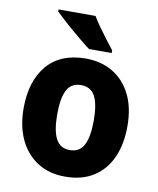

<svg xmlns="http://www.w3.org/2000/svg" viewBox="-86 -834 752 911"><g transform="rotate(10 290.0 -378.0)"><path d="M540 -276Q540 -191 511.5 -126.5Q483 -62 427 -26Q371 10 289 10Q212 10 156 -26Q100 -62 70 -126Q40 -190 40 -276Q40 -407 104.5 -483Q169 -559 291 -559Q364 -559 420 -526Q476 -493 508 -430Q540 -367 540 -276ZM202 -275Q202 -197 222.5 -157.5Q243 -118 290 -118Q337 -118 357.5 -157.5Q378 -197 378 -276Q378 -354 357.5 -392.5Q337 -431 290 -431Q243 -431 222.5 -392.5Q202 -354 202 -275ZM300 -766Q313 -744 332.5 -716.5Q352 -689 372 -663Q392 -637 406 -619V-606H297Q280 -618 256 -638Q232 -658 206 -680Q180 -702 158 -722.5Q136 -743 122 -756V-766Z"/></g></svg>

Font: Noto Sans Tamil SemiCondensed ExtraBold
Style: Regular
Weight: 800
Width: 4
Designer: Jelle Bosma - Monotype Design Team
Foundry: Monotype Imaging Inc.
Version: Version 2.004; ttfautohint (v1.8.4.7-5d5b)